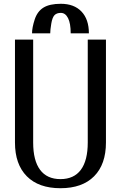

<svg xmlns="http://www.w3.org/2000/svg" viewBox="-20 -978 640 1013"><path d="M149 -802H245Q245 -820 250.5 -853Q256 -886 267.5 -898Q279 -910 301 -910Q325 -910 339 -882.5Q353 -855 353 -802H449Q449 -876 410 -917Q371 -958 301 -958Q242 -958 209.5 -938Q177 -918 163 -875Q149 -832 149 -802ZM59 -226Q59 -111 121.5 -48Q184 15 299 15Q414 15 476.5 -48Q539 -111 539 -226V-769H443V-226Q443 -131 406.5 -82Q370 -33 299 -33Q228 -33 191.5 -82Q155 -131 155 -226V-769H59Z"/></svg>

Font: LXGW Marker Gothic
Style: Regular
Weight: 400
Version: Version 1.001